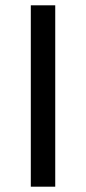

<svg xmlns="http://www.w3.org/2000/svg" viewBox="-20 -703 324 723"><path d="M96 -683H188V0H96Z"/></svg>

Font: Fahkwang
Style: Regular
Weight: 400
Version: Version 1.000; ttfautohint (v1.6)